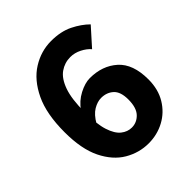

<svg xmlns="http://www.w3.org/2000/svg" viewBox="-189 -788 921 921"><g transform="rotate(-45 271.5 -327.5)"><path d="M289.6 12.2Q225.6 12.2 168.9 -21Q112.3 -54.2 77.1 -125.5Q42 -196.8 42 -311Q42 -434.6 79.3 -512.9Q116.7 -591.3 177 -628.9Q237.3 -666.5 305.7 -666.5Q371.1 -666.5 418 -643.3Q464.8 -620.1 496.6 -588.4L417 -499.5Q400.4 -519 372.8 -533Q345.2 -546.9 316.4 -546.9Q277.8 -546.9 246.3 -524.9Q214.8 -502.9 196.5 -451.4Q178.2 -399.9 178.2 -311Q178.2 -230 193.1 -183.8Q208 -137.7 232.7 -118.2Q257.3 -98.6 286.1 -98.6Q320.3 -98.6 345 -124.5Q369.6 -150.4 369.6 -206.1Q369.6 -258.3 344.7 -281Q319.8 -303.7 282.2 -303.7Q256.8 -303.7 229.2 -287.4Q201.7 -271 179.2 -231.4L171.9 -329.6Q197.8 -367.2 238 -388.2Q278.3 -409.2 311 -409.2Q395.5 -409.2 450.7 -359.9Q505.9 -310.5 505.9 -206.1Q505.9 -138.7 476.1 -89.6Q446.3 -40.5 397.2 -14.2Q348.1 12.2 289.6 12.2Z"/></g></svg>

Font: Akatab Black
Style: Regular
Weight: 900
Designer: SIL Global
Foundry: SIL Global
Version: Version 4.000